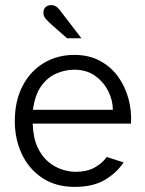

<svg xmlns="http://www.w3.org/2000/svg" viewBox="-20 -720 569 752"><path d="M273 12Q199 12 146.5 -22.5Q94 -57 66 -115.5Q38 -174 38 -246Q38 -325 68.5 -383.5Q99 -442 152 -473.5Q205 -505 271 -505Q328 -505 371 -482Q414 -459 442 -420.5Q470 -382 483 -334Q496 -286 493 -236H108Q110 -180 127 -143.5Q144 -107 169.5 -86Q195 -65 223.5 -56Q252 -47 276 -47Q320 -47 350 -63.5Q380 -80 398 -105L464 -84Q438 -44 391.5 -16Q345 12 273 12ZM109 -290H422Q422 -327 404 -363Q386 -399 352.5 -423Q319 -447 271 -447Q235 -447 200.5 -432Q166 -417 141.5 -383Q117 -349 109 -290ZM243 -570 188 -618Q167 -637 158.5 -647Q150 -657 150 -670Q150 -684 158.5 -692Q167 -700 181 -700Q193 -700 202.5 -692.5Q212 -685 223 -669L299 -570Z"/></svg>

Font: Atkinson Hyperlegible Next Light
Style: Regular
Weight: 300
Designer: Elliott Scott, Megan Eiswerth, Linus Boman, Theodore Petrosky, Letters from Sweden
Foundry: Applied Design Works, Letters from Sweden
Version: Version 2.001